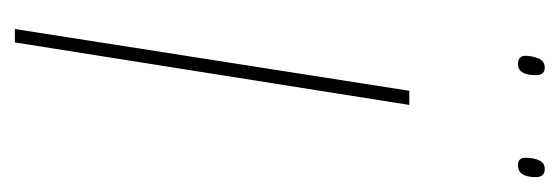

<svg xmlns="http://www.w3.org/2000/svg" viewBox="-267 -485 752 258"><g transform="rotate(90 109.0 -356.0)"><path d="M37 0H19L102 -530H121ZM202 -676Q192 -676 192 -686Q192 -697 195.5 -704.5Q199 -712 207 -712Q218 -712 218 -700Q218 -676 202 -676ZM66 -676Q55 -676 55 -686Q55 -695 58.5 -703.5Q62 -712 71 -712Q81 -712 81 -700Q81 -676 66 -676Z"/></g></svg>

Font: Georama SemiCondensed Thin
Style: Italic
Weight: 100
Width: 4
Italic angle: -9°
Designer: Jean-Baptiste Levee
Foundry: Production Type
Version: Version 1.000